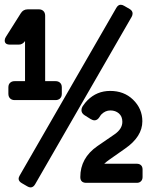

<svg xmlns="http://www.w3.org/2000/svg" viewBox="-20 -777 626 816"><path d="M345.7 0Q335.9 0 329.1 -4.9Q321.3 -11.2 321.3 -24.4Q321.3 -105.5 393.6 -155.8L466.8 -206.1Q500 -229 500 -259.3Q500 -282.2 485.4 -294.9Q470.7 -307.6 449.2 -307.6Q427.7 -307.6 411.1 -291Q409.2 -289.6 402.3 -278.8Q393.6 -265.6 381.8 -265.6Q374 -265.6 365.2 -271L338.9 -287.6Q326.2 -295.9 326.2 -309.1Q326.2 -316.9 331.1 -325.2Q342.8 -342.3 351.6 -350.6Q391.6 -390.6 448.2 -390.6Q506.8 -390.6 544.9 -354Q585 -315.4 585 -261.7Q585 -196.3 511.7 -145.5L446.3 -99.6Q433.6 -90.8 422.9 -81.1H561.5Q574.2 -81.1 581.1 -72.8Q585.9 -66.4 585.9 -56.6V-24.4Q585.9 -11.7 577.1 -4.9Q571.3 0 561.5 0ZM42 -351.6Q31.7 -351.6 24.4 -357.4Q15.6 -364.7 15.6 -378.4V-405.8Q15.6 -419.9 24.9 -426.8Q31.7 -432.1 42.5 -432.1H86.4V-602.5Q75.7 -587.4 60.1 -587.4H22.5Q0 -587.4 0 -605Q0 -612.3 4.9 -620.1L68.4 -720.7Q78.6 -737.3 98.1 -737.3H145.5Q155.8 -737.3 163.1 -731.4Q171.9 -724.1 171.9 -710.4V-432.1H215.8Q226.6 -432.1 233.4 -426.8Q242.7 -419.9 242.7 -405.8V-378.4Q242.7 -364.7 233.9 -357.4Q226.6 -351.6 216.3 -351.6ZM109.9 19.5Q103.5 19.5 96.2 15.1L72.8 1.5Q59.1 -6.3 59.1 -17.6Q59.1 -23.4 64 -31.7L474.1 -743.2Q481.9 -756.8 492.7 -756.8Q500 -756.8 507.3 -752.4L530.8 -738.8Q543.5 -731.4 543.5 -719.7Q543.5 -712.4 539.6 -705.6L129.4 5.9Q121.6 19.5 109.9 19.5Z"/></svg>

Font: Simply Mono
Style: Bold
Weight: 700
Designer: Wojciech Kalinowski "wmk69" (wmk69@o2.pl)
Foundry: Wojciech Kalinowski "wmk69" (wmk69@o2.pl)
Version: Version 1.0.0